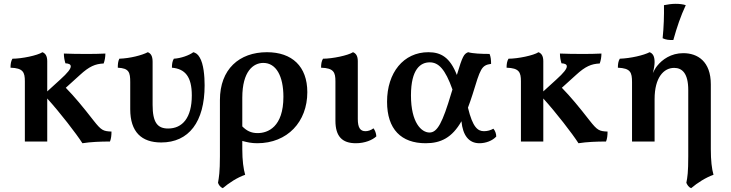

<svg xmlns="http://www.w3.org/2000/svg" viewBox="-20 -740 3823 1004"><path d="M469 -110C413 -182 370 -234 324 -281L398 -348C447 -393 478 -406 522 -408C528 -424 531 -442 531 -460C497 -458 463 -458 437 -458C398 -458 352 -458 314 -460C314 -442 317 -426 322 -409C341 -408 350 -403 350 -393C350 -380 335 -360 294 -323L227 -262V-420C227 -448 217 -461 202 -467C176 -450 94 -433 45 -433C37 -420 35 -404 35 -386C101 -384 110 -362 110 -315V0H227V-225C294 -151 379 -41 411 9C455 2 507 0 555 0C561 -14 563 -32 563 -52C519 -54 510 -58 469 -110Z M823 5C967 5 1050 -102 1050 -294C1050 -341 1045 -406 1024 -440C1014 -458 1002 -464 991 -467C970 -451 926 -435 889 -433C881 -420 879 -404 879 -386C948 -380 983 -339 983 -241C983 -124 934 -68 859 -68C803 -68 778 -100 778 -192V-417C778 -448 768 -461 753 -467C722 -451 661 -435 604 -433C597 -419 596 -404 596 -386C655 -383 661 -362 661 -310V-169C661 -50 720 5 823 5Z M1376 -467C1231 -467 1130 -378 1130 -217V77C1130 160 1125 186 1120 216C1124 227 1132 239 1145 244C1178 216 1221 188 1262 174C1253 143 1247 99 1247 40V-3C1273 4 1295 9 1325 9C1483 9 1587 -103 1587 -258C1587 -393 1507 -467 1376 -467ZM1327 -44C1292 -44 1269 -57 1247 -79V-229C1247 -368 1305 -411 1357 -411C1424 -411 1462 -342 1462 -234C1462 -76 1381 -44 1327 -44Z M1841 9C1888 9 1928 -8 1948 -27C1947 -43 1941 -59 1933 -69C1919 -58 1903 -54 1891 -54C1864 -54 1851 -72 1851 -118V-420C1851 -448 1841 -461 1826 -467C1800 -450 1718 -433 1669 -433C1661 -420 1659 -404 1659 -386C1725 -384 1734 -362 1734 -315V-109C1734 -26 1770 9 1841 9Z M2560 -67C2546 -59 2529 -54 2511 -54C2479 -54 2452 -73 2427 -177C2435 -198 2443 -221 2451 -246C2492 -380 2497 -399 2548 -406C2548 -427 2546 -444 2540 -458C2497 -458 2452 -460 2428 -467C2406 -458 2399 -448 2369 -348C2333 -440 2286 -467 2220 -467C2090 -467 2004 -360 2004 -208C2004 -64 2078 9 2206 9C2285 9 2344 -20 2393 -106C2400 -33 2431 9 2487 9C2520 9 2555 -4 2575 -26C2575 -41 2569 -57 2560 -67ZM2226 -47C2184 -47 2129 -98 2129 -241C2129 -380 2180 -414 2227 -414C2273 -414 2308 -379 2346 -272L2340 -253C2294 -98 2267 -47 2226 -47Z M3063 -110C3007 -182 2964 -234 2918 -281L2992 -348C3041 -393 3072 -406 3116 -408C3122 -424 3125 -442 3125 -460C3091 -458 3057 -458 3031 -458C2992 -458 2946 -458 2908 -460C2908 -442 2911 -426 2916 -409C2935 -408 2944 -403 2944 -393C2944 -380 2929 -360 2888 -323L2821 -262V-420C2821 -448 2811 -461 2796 -467C2770 -450 2688 -433 2639 -433C2631 -420 2629 -404 2629 -386C2695 -384 2704 -362 2704 -315V0H2821V-225C2888 -151 2973 -41 3005 9C3049 2 3101 0 3149 0C3155 -14 3157 -32 3157 -52C3113 -54 3104 -58 3063 -110Z M3501 -531C3520 -599 3539 -655 3566 -713C3551 -718 3532 -720 3513 -720C3493 -720 3472 -717 3452 -713C3453 -660 3451 -598 3445 -540C3462 -532 3478 -530 3501 -531ZM3594 244C3627 216 3671 188 3711 174C3702 143 3697 99 3697 40V-299C3697 -419 3628 -462 3553 -462C3489 -462 3443 -429 3416 -395C3405 -382 3400 -369 3394 -358C3400 -381 3403 -402 3403 -415C3403 -447 3393 -461 3377 -467C3346 -451 3278 -435 3221 -433C3213 -420 3211 -404 3211 -386C3277 -383 3285 -362 3285 -310V0H3403V-222C3403 -335 3451 -385 3505 -385C3547 -385 3579 -357 3579 -269V77C3579 160 3575 186 3569 216C3574 227 3581 239 3594 244Z"/></svg>

Font: Vollkorn Semibold
Style: Regular
Weight: 600
Designer: Friedrich Althausen
Foundry: Friedrich Althausen
Version: Version 4.015;PS 004.015;hotconv 1.0.88;makeotf.lib2.5.64775